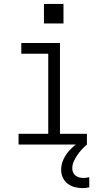

<svg xmlns="http://www.w3.org/2000/svg" viewBox="-20 -740 540 983"><path d="M75 0V-55H227V-465H89V-520H287V-55H425V0ZM205 -620V-720H305V-620ZM403 223Q383 223 363 218Q343 213 326.5 200.5Q310 188 301.5 169Q293 150 293 130Q293 102 305 76Q317 50 336 29.5Q355 9 377.5 -7.5Q400 -24 425 -37V0Q411 12 398.5 25.5Q386 39 375.5 54.5Q365 70 357.5 87Q350 104 350 122Q350 133 354.5 143Q359 153 367.5 159.5Q376 166 386.5 168.5Q397 171 408 171Q416 171 423 170Q430 169 437 167V219Q429 221 420.5 222Q412 223 403 223Z"/></svg>

Font: Iosevka Fixed SS04 Light
Style: Regular
Weight: 300
Monospace: yes
Designer: Belleve Invis
Foundry: Belleve Invis
Version: Version 32.5.0